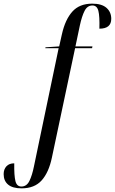

<svg xmlns="http://www.w3.org/2000/svg" viewBox="-118 -790 629 1051"><path d="M0 241Q-49 241 -73.5 220.5Q-98 200 -98 163Q-98 137 -83 120.5Q-68 104 -40 104Q-41 172 -33.5 201.5Q-26 231 -1 231Q28 231 43 200.5Q58 170 68 120L203 -526H130L131 -531L206 -536L221 -603Q239 -683 278 -726.5Q317 -770 387 -770Q439 -770 465 -747Q491 -724 491 -687Q491 -633 426 -633Q428 -701 420.5 -730.5Q413 -760 388 -760Q360 -760 345 -730.5Q330 -701 319 -650L295 -536H388L386 -526H293L166 73Q149 154 110 197.5Q71 241 0 241Z"/></svg>

Font: Noto Serif Display ExtraCondensed
Style: Italic
Weight: 400
Width: 2
Italic angle: -12°
Designer: Monotype Design Team
Foundry: Monotype Imaging Inc.
Version: Version 2.009